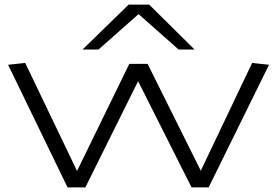

<svg xmlns="http://www.w3.org/2000/svg" viewBox="-20 -810 1197 830"><path d="M272 0 15 -530 89 -538 313 -71 539 -534H618L848 -72L1070 -538L1143 -530L882 0H808L577 -459L349 0ZM337 -596 536 -790H625L821 -596H752L579 -749L406 -596Z"/></svg>

Font: Georama ExtraExtended Light
Style: Regular
Weight: 300
Width: 8
Designer: Jean-Baptiste Levee
Foundry: Production Type
Version: Version 1.000